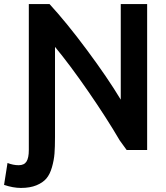

<svg xmlns="http://www.w3.org/2000/svg" viewBox="-69 -726 818 946"><path d="M202 -495V-51Q202 -2 199.5 30.5Q197 63 187 98Q177 133 159.5 153.5Q142 174 110.5 187Q79 200 34 200Q-4 200 -49 185L-32 77Q-4 88 23 88Q50 88 61.5 70Q73 52 73 13V-706H175Q258 -616 359.5 -479.5Q461 -343 526 -235V-706H656V13H555Q528 -25 521 -34Q456 -145 365.5 -276Q275 -407 202 -495Z"/></svg>

Font: Repo
Style: DemiBold
Weight: 600
Designer: Stefan Peev
Foundry: Context Ltd
Version: Version 001.000